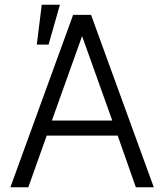

<svg xmlns="http://www.w3.org/2000/svg" viewBox="-20 -792 696 814"><path d="M290 -729H366L632 2H556L479 -217H178L100 2H24ZM328 -639 200 -281H456ZM234 -772 186 -603H136L157 -772Z"/></svg>

Font: Sinter Normal
Style: Regular
Weight: 350
Foundry: Adobe & rsms
Version: Version 1.000